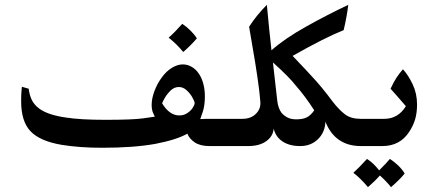

<svg xmlns="http://www.w3.org/2000/svg" viewBox="-20 -601 1793 790"><path d="M949 0H842Q804 0 781.5 -15Q759 -30 751 -51Q707 -26 619 -9Q530 7 400 7Q308 7 234 -5Q145 -20 106 -60.5Q67 -101 67 -184Q67 -211 68.5 -227Q70 -243 70 -244L98 -236Q101 -211 110.5 -190.5Q120 -170 143 -153Q180 -127 254 -117Q312 -108 414 -108Q525 -108 568.5 -114Q612 -120 617 -121Q616 -123 610 -136Q604 -149 604 -170Q604 -195 615 -225Q626 -255 644 -280Q663 -307 686.5 -321.5Q710 -336 732 -336Q752 -336 769.5 -325.5Q787 -315 798 -298Q810 -281 816.5 -256.5Q823 -232 823 -205Q823 -166 814 -140Q805 -114 804 -111L830 -112H949ZM716 -243Q697 -243 682 -228.5Q667 -214 658 -198Q649 -182 647 -176Q677 -126 718 -126Q736 -126 750.5 -135.5Q765 -145 773 -157.5Q781 -170 781 -178Q780 -185 771 -201Q762 -217 747.5 -230Q733 -243 716 -243ZM790 -443Q765 -414 734 -387Q707 -420 674 -446Q702 -471 730 -503Q748 -491 764.5 -474.5Q781 -458 790 -443Z M1523 0H1465Q1359 0 1319 -100Q1317 -56 1288 -28Q1259 0 1215 0Q1171 0 1142.5 -19Q1114 -38 1106 -72Q1104 -41 1076 -20.5Q1048 0 1001 0H932Q908 0 892 -16.5Q876 -33 876 -56Q876 -79 892.5 -95.5Q909 -112 932 -112H977Q1015 -112 1036 -136Q1054 -156 1051 -184Q1050 -199 1048 -215.5Q1046 -232 1045 -241Q1034 -327 1005 -491Q1035 -538 1078 -581L1088 -478L1097 -394Q1151 -442 1238.5 -491Q1326 -540 1413 -581Q1407 -531 1394 -477Q1316 -446 1184 -371Q1247 -305 1262 -288Q1302 -246 1348 -184Q1375 -149 1399.5 -130.5Q1424 -112 1464 -112H1523ZM1197 -249Q1170 -284 1103 -344L1121 -185Q1125 -154 1139 -136Q1151 -123 1165 -116.5Q1179 -110 1199 -110Q1227 -110 1243 -118.5Q1259 -127 1273 -147Q1235 -206 1197 -249Z M1645 113Q1626 137 1589 169Q1567 142 1543 121Q1522 145 1494 169Q1463 132 1434 110Q1458 88 1490 53Q1516 69 1540 100Q1575 65 1584 53Q1602 64 1619 80.5Q1636 97 1645 113Z M1696 -171Q1696 -138 1688.5 -111.5Q1681 -85 1664 -59Q1626 0 1553 0H1506Q1482 0 1466 -16.5Q1450 -33 1450 -57Q1450 -81 1466 -96.5Q1482 -112 1506 -112H1561Q1618 -112 1650 -164L1618 -201L1587 -236Q1600 -264 1611.5 -281.5Q1623 -299 1638 -316Q1660 -292 1678 -254Q1696 -216 1696 -171Z"/></svg>

Font: Mirza Medium
Style: Regular
Weight: 500
Designer: Arabic design by Kourosh Beigpour, Latin design by Eduardo Tunni, engineering by Lasse Fister
Version: Version 1.0010g